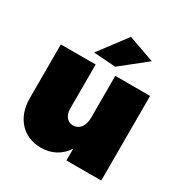

<svg xmlns="http://www.w3.org/2000/svg" viewBox="-180 -922 1032 1075"><g transform="rotate(30 336.0 -385.0)"><path d="M528 -720 359 -780 224 -601 366 -591ZM392 -547V-276C392 -223 366 -188 325 -188C289 -188 265 -217 265 -263V-547H40V-198C40 -72 119 10 231 10C301 10 356 -21 392 -76V0H617V-547Z"/></g></svg>

Font: Montserrat arm Black
Style: Regular
Weight: 900
Designer: Julieta Ulanovsky
Foundry: Julieta Ulanovsky
Version: Version 6.000;PS 006.000;hotconv 1.0.88;makeotf.lib2.5.64775